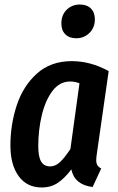

<svg xmlns="http://www.w3.org/2000/svg" viewBox="-20 -813 521 848"><path d="M460 -499 408 -136Q405 -118 405 -105Q405 -92 410 -83.5Q415 -75 427 -69L389 13Q309 3 295 -65Q266 -26 235.5 -5.5Q205 15 164 15Q99 15 62.5 -35Q26 -85 26 -170Q26 -263 54 -348Q82 -433 143 -488Q204 -543 297 -543Q380 -543 460 -499ZM149 -168Q149 -120 162 -99Q175 -78 201 -78Q225 -78 245.5 -97.5Q266 -117 291 -155L331 -445Q312 -453 290 -453Q243 -453 211.5 -411Q180 -369 164.5 -303.5Q149 -238 149 -168ZM251 -709Q251 -747 274.5 -770Q298 -793 333 -793Q364 -793 381.5 -775.5Q399 -758 399 -728Q399 -691 375 -667.5Q351 -644 317 -644Q286 -644 268.5 -661.5Q251 -679 251 -709Z"/></svg>

Font: Fira Sans Extra Condensed Medium
Style: Italic
Weight: 500
Width: 3
Italic angle: -8°
Designer: Carrois Corporate & Edenspiekermann AG
Foundry: Carrois Corporate GbR & Edenspiekermann AG
Version: Version 4.203